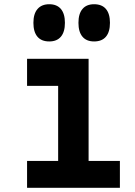

<svg xmlns="http://www.w3.org/2000/svg" viewBox="-20 -888 640 908"><path d="M108 -610H399V-127H547V0H108V-127H255V-482H108ZM213 -692Q176 -692 157 -714.5Q138 -737 138 -780Q138 -823 157.5 -845.5Q177 -868 213 -868Q249 -868 268 -845.5Q287 -823 287 -780Q287 -737 268 -714.5Q249 -692 213 -692ZM425 -692Q389 -692 370 -714.5Q351 -737 351 -780Q351 -823 370 -845.5Q389 -868 425 -868Q462 -868 481 -845.5Q500 -823 500 -780Q500 -737 481 -714.5Q462 -692 425 -692Z"/></svg>

Font: Martian Mono Condensed SemiBold
Style: Regular
Weight: 600
Width: 3
Designer: Roman Shamin
Foundry: Evil Martians
Version: Version 1.000